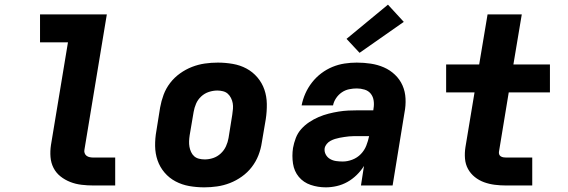

<svg xmlns="http://www.w3.org/2000/svg" viewBox="-20 -797 2440 825"><path d="M382 0Q356 0 330.5 -3Q305 -6 282 -15Q259 -24 240 -39Q221 -54 210 -75.5Q199 -97 197 -122.5Q195 -148 199 -174L272 -615H152V-735H439L343 -155Q341 -147 343.5 -139.5Q346 -132 352 -127.5Q358 -123 366 -121.5Q374 -120 382 -120H475V0Z M858 8Q825 8 793.5 2.5Q762 -3 734.5 -17.5Q707 -32 687 -55.5Q667 -79 657 -108Q647 -137 646.5 -169.5Q646 -202 652 -235L668 -335Q673 -363 683 -390Q693 -417 711 -440.5Q729 -464 753.5 -481.5Q778 -499 805 -509.5Q832 -520 860 -524Q888 -528 916 -528Q948 -528 980 -522.5Q1012 -517 1039 -502.5Q1066 -488 1086 -464.5Q1106 -441 1116 -412Q1126 -383 1126.5 -350.5Q1127 -318 1122 -285L1105 -185Q1101 -157 1090.5 -130Q1080 -103 1062 -79.5Q1044 -56 1019.5 -38.5Q995 -21 968 -10.5Q941 0 913 4Q885 8 858 8ZM860 -112Q878 -112 896 -118Q914 -124 928.5 -137.5Q943 -151 951 -168.5Q959 -186 962 -204L978 -304Q980 -317 981 -329.5Q982 -342 980 -353.5Q978 -365 972.5 -376Q967 -387 958.5 -394.5Q950 -402 938 -405Q926 -408 914 -408Q896 -408 877.5 -402Q859 -396 844.5 -382.5Q830 -369 822.5 -351.5Q815 -334 812 -316L795 -216Q793 -203 792.5 -190.5Q792 -178 794 -166.5Q796 -155 801 -144Q806 -133 814.5 -125.5Q823 -118 835 -115Q847 -112 860 -112Z M1380 8Q1346 8 1315 -2.5Q1284 -13 1264 -37Q1244 -61 1239 -94Q1234 -127 1239 -161Q1243 -183 1251 -204Q1259 -225 1274 -242Q1289 -259 1308.5 -272Q1328 -285 1349 -294Q1370 -303 1391.5 -308.5Q1413 -314 1434.5 -317.5Q1456 -321 1477 -322Q1498 -323 1519 -323H1584L1585 -331Q1588 -348 1585.5 -365Q1583 -382 1573 -394.5Q1563 -407 1546.5 -412Q1530 -417 1513 -417Q1497 -417 1480 -413.5Q1463 -410 1448.5 -400Q1434 -390 1424 -375Q1414 -360 1411 -344H1276Q1281 -370 1292 -395Q1303 -420 1320.5 -442.5Q1338 -465 1360.5 -482Q1383 -499 1408.5 -509.5Q1434 -520 1460.5 -524Q1487 -528 1513 -528Q1544 -528 1573.5 -523.5Q1603 -519 1629.5 -507.5Q1656 -496 1677 -476Q1698 -456 1709.5 -430Q1721 -404 1722.5 -373.5Q1724 -343 1718 -313L1667 0H1531L1544 -84Q1531 -63 1512.5 -45Q1494 -27 1472.5 -15Q1451 -3 1427 2.5Q1403 8 1380 8ZM1453 -103Q1473 -103 1494 -111Q1515 -119 1530.5 -135Q1546 -151 1554 -171.5Q1562 -192 1566 -212H1519Q1510 -212 1500 -212Q1490 -212 1480 -211Q1470 -210 1460 -208.5Q1450 -207 1439.5 -205Q1429 -203 1419.5 -200Q1410 -197 1400.5 -192Q1391 -187 1384 -178.5Q1377 -170 1375 -160Q1373 -146 1379.5 -133.5Q1386 -121 1398 -114Q1410 -107 1424 -105Q1438 -103 1453 -103ZM1525 -570 1469 -630 1647 -777 1715 -703Z M2155 0Q2130 0 2106 -3Q2082 -6 2060 -14Q2038 -22 2020 -36.5Q2002 -51 1991 -71Q1980 -91 1978 -115.5Q1976 -140 1980 -165L2019 -400H1897V-520H2039L2075 -735H2222L2186 -520H2343V-400H2166L2124 -145Q2123 -139 2125 -133.5Q2127 -128 2132 -125Q2137 -122 2143 -121Q2149 -120 2155 -120H2267V0Z"/></svg>

Font: Iosevka SS04 Heavy Extended
Style: Italic
Weight: 900
Width: 7
Italic angle: -9°
Monospace: yes
Designer: Belleve Invis
Foundry: Belleve Invis
Version: Version 19.0.0; ttfautohint (v1.8.4)